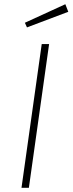

<svg xmlns="http://www.w3.org/2000/svg" viewBox="-20 -891 344 911"><path d="M290 -871 304 -835 108 -761 98 -783ZM213 -682 117 0H82L178 -682Z"/></svg>

Font: Fira Sans UltraLight
Style: Italic
Weight: 200
Italic angle: -8°
Designer: Carrois Corporate & Edenspiekermann AG
Foundry: Carrois Corporate GbR & Edenspiekermann AG
Version: Version 4.203;PS 004.203;hotconv 1.0.88;makeotf.lib2.5.64775